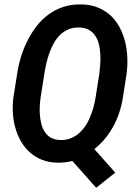

<svg xmlns="http://www.w3.org/2000/svg" viewBox="-20 -741 627 885"><path d="M546.4 -291 563.5 -400.9Q568.4 -437.5 566.9 -475.3Q565.4 -513.2 556.6 -548.8Q547.9 -584 531.5 -614.7Q515.1 -645.5 490.7 -668.9Q465.8 -691.9 432.4 -705.8Q398.9 -719.7 356 -720.7Q311 -721.7 273.2 -709.5Q235.4 -697.3 204.6 -674.8Q173.3 -652.3 149.2 -621.1Q125 -589.8 106.9 -554.2Q88.9 -518.6 76.9 -479.5Q64.9 -440.4 59.1 -400.9L41.5 -290.5Q37.1 -255.4 39.3 -219.7Q41.5 -184.1 50.8 -151.4Q60.1 -118.2 76.7 -89.4Q93.3 -60.5 117.2 -39.1Q141.1 -17.6 173.1 -4.6Q205.1 8.3 245.1 8.8Q262.7 9.3 279.8 7.1Q296.9 4.9 313.5 1L423.3 124.5L511.2 54.7L415 -53.7Q436.5 -70.8 454.6 -90.8Q472.7 -110.8 486.8 -132.8Q509.8 -167.5 524.7 -207.5Q539.6 -247.6 546.4 -291ZM438 -402.3 420.4 -290.5Q417 -269.5 411.1 -247.3Q405.3 -225.1 396 -204.1Q387.7 -181.6 374.5 -161.9Q361.3 -142.1 344.2 -127Q327.1 -111.8 305.2 -103.3Q283.2 -94.7 256.3 -95.7Q231.4 -96.7 214.8 -106.2Q198.2 -115.7 187.5 -131.8Q176.3 -147.5 171.1 -167.2Q166 -187 164.1 -208.5Q162.1 -229.5 163.3 -250.7Q164.6 -272 167 -290L184.6 -401.9Q188 -424.3 193.6 -449Q199.2 -473.6 208 -497.6Q216.3 -521.5 228.5 -543Q240.7 -564.5 257.8 -581.1Q274.4 -596.7 296.4 -606Q318.4 -615.2 346.7 -614.3Q373 -613.3 391.1 -602.5Q409.2 -591.8 419.9 -574.7Q431.2 -557.6 436.3 -535.6Q441.4 -513.7 442.4 -490.7Q443.8 -467.3 442.1 -444.3Q440.4 -421.4 438 -402.3Z"/></svg>

Font: Roboto Mono SemiBold
Style: Italic
Weight: 600
Italic angle: -10°
Monospace: yes
Designer: Google
Version: Version 3.000